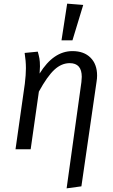

<svg xmlns="http://www.w3.org/2000/svg" viewBox="-20 -818 621 1052"><path d="M426 -368Q428 -390 428 -397Q428 -472 362 -472Q317 -472 278 -436Q239 -400 193 -316L148 0H65L116 -359Q122 -409 122 -444Q122 -484 115 -528L187 -535Q193 -514 196 -497.5Q199 -481 199 -454Q199 -445 197 -415Q273 -538 377 -538Q440 -538 476 -502Q512 -466 512 -404Q512 -388 509 -370L426 203L345 214ZM436 -791 377 -597H317L348 -798Z"/></svg>

Font: FiraGO Book
Style: Italic
Weight: 350
Italic angle: -8°
Designer: bBox Type GmbH
Foundry: bBox Type GmbH
Version: Version 1.001